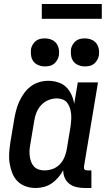

<svg xmlns="http://www.w3.org/2000/svg" viewBox="-20 -932 540 960"><path d="M159 8Q132 8 108 -0.5Q84 -9 67 -26.5Q50 -44 41 -67.5Q32 -91 28 -116.5Q24 -142 26 -168.5Q28 -195 32 -221L52 -341Q56 -363 62 -385Q68 -407 78 -428Q88 -449 102 -468Q116 -487 135 -501Q154 -515 176.5 -521.5Q199 -528 221 -528Q246 -528 270 -520.5Q294 -513 310.5 -497Q327 -481 337 -459Q347 -437 351 -413L369 -520H470L400 -100Q400 -96 400 -92Q400 -88 402.5 -85Q405 -82 409 -81Q413 -80 418 -80H437V8H403Q382 8 362.5 3.5Q343 -1 327.5 -12.5Q312 -24 304 -42Q296 -60 296 -81Q286 -62 271.5 -45Q257 -28 239 -15.5Q221 -3 200 2.5Q179 8 159 8ZM202 -80Q222 -80 241.5 -86.5Q261 -93 276.5 -108Q292 -123 300.5 -142Q309 -161 313 -181L333 -301Q335 -316 336 -332Q337 -348 335.5 -363Q334 -378 329.5 -392Q325 -406 316.5 -417.5Q308 -429 294 -434.5Q280 -440 264 -440Q243 -440 222 -431.5Q201 -423 185.5 -406Q170 -389 162 -368.5Q154 -348 151 -327L131 -207Q128 -192 127.5 -177.5Q127 -163 129 -149Q131 -135 136 -122Q141 -109 150.5 -99Q160 -89 173.5 -84.5Q187 -80 202 -80ZM405 -600Q388 -600 372.5 -606Q357 -612 347.5 -624.5Q338 -637 335.5 -653.5Q333 -670 335 -687Q337 -698 343.5 -709Q350 -720 359.5 -727.5Q369 -735 381 -737.5Q393 -740 404 -740Q421 -740 436.5 -734Q452 -728 461.5 -715.5Q471 -703 474 -686.5Q477 -670 474 -653Q472 -642 465.5 -631Q459 -620 449.5 -612.5Q440 -605 428 -602.5Q416 -600 405 -600ZM205 -600Q188 -600 172.5 -606Q157 -612 147.5 -624.5Q138 -637 135.5 -653.5Q133 -670 135 -687Q137 -698 143.5 -709Q150 -720 159.5 -727.5Q169 -735 181 -737.5Q193 -740 204 -740Q221 -740 236.5 -734Q252 -728 261.5 -715.5Q271 -703 274 -686.5Q277 -670 274 -653Q272 -642 265.5 -631Q259 -620 249.5 -612.5Q240 -605 228 -602.5Q216 -600 205 -600ZM489 -838H189V-912H489Z"/></svg>

Font: Iosevka Term Curly Semibold
Style: Italic
Weight: 600
Italic angle: -9°
Designer: Belleve Invis
Foundry: Belleve Invis
Version: Version 32.3.0